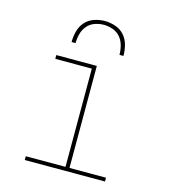

<svg xmlns="http://www.w3.org/2000/svg" viewBox="-111 -839 823 929"><g transform="rotate(15 300.0 -375.0)"><path d="M99 0V-19H298V-511H115V-530H318V-19H501V0ZM170 -610Q170 -637 177 -664Q184 -691 202 -711.5Q220 -732 246.5 -741Q273 -750 300 -750Q327 -750 353.5 -741Q380 -732 398 -711.5Q416 -691 423 -664Q430 -637 430 -610H410Q410 -633 404 -656Q398 -679 383 -697Q368 -715 345.5 -723Q323 -731 300 -731Q277 -731 254.5 -723Q232 -715 217 -697Q202 -679 196 -656Q190 -633 190 -610Z"/></g></svg>

Font: Iosevka Curly Thin Extended
Style: Regular
Weight: 100
Width: 7
Monospace: yes
Designer: Belleve Invis
Foundry: Belleve Invis
Version: Version 11.1.0; ttfautohint (v1.8.3)